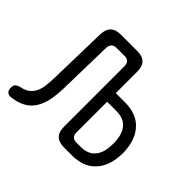

<svg xmlns="http://www.w3.org/2000/svg" viewBox="-142 -710 880 880"><g transform="rotate(45 297.5 -270.5)"><path d="M112 -483Q113 -517 129.5 -533.5Q146 -550 180 -550H286Q320 -550 336.5 -533.5Q353 -517 353 -483V-344H413Q485 -344 525 -303Q565 -262 570 -192Q571 -182 571 -172Q571 -162 570 -151Q565 -82 525 -41Q485 0 413 0H362Q328 0 311 -16.5Q294 -33 294 -67V-460Q294 -476 285.5 -484.5Q277 -493 261 -493H210Q193 -493 184.5 -484.5Q176 -476 175 -460L169 -191Q168 -148 161 -113.5Q154 -79 138 -53Q122 -27 95 -11.5Q68 4 28 9Q12 11 3.5 3Q-5 -5 -5 -22Q-5 -36 1.5 -43Q8 -50 24 -54Q49 -59 64.5 -70.5Q80 -82 89 -99.5Q98 -117 101 -140.5Q104 -164 105 -191ZM353 -288V-89Q353 -72 361.5 -64Q370 -56 386 -56H413Q458 -56 481.5 -81.5Q505 -107 508 -151Q509 -162 509 -172Q509 -182 508 -192Q505 -237 481.5 -262.5Q458 -288 413 -288Z"/></g></svg>

Font: Maple Mono ExtraLight
Style: Regular
Weight: 275
Monospace: yes
Designer: subframe7536
Version: Version 7.000